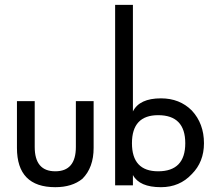

<svg xmlns="http://www.w3.org/2000/svg" viewBox="-20 -778 888 802"><path d="M50.8 -160.2V-355.5H125V-164.1Q125 -62.5 210.9 -62.5Q296.9 -62.5 296.9 -164.1V-355.5H371.1V-160.2Q371.1 -78.1 324.2 -31.2Q281.2 3.9 210.9 3.9Q50.8 3.9 50.8 -160.2Z M535.2 -46.9V-3.9H460.9V-757.8H535.2V-312.5Q562.5 -367.2 652.3 -367.2Q730.5 -367.2 781.2 -316.4Q832 -261.7 832 -179.7Q832 -101.6 781.2 -50.8Q730.5 3.9 652.3 3.9Q562.5 3.9 535.2 -46.9ZM753.9 -179.7Q753.9 -296.9 640.6 -296.9Q531.2 -296.9 531.2 -179.7Q531.2 -62.5 640.6 -62.5Q753.9 -62.5 753.9 -179.7Z"/></svg>

Font: 和音 by 宁静之雨，公众号njzyshare
Style: Regular
Weight: 400
Designer: Steve Matteson
Foundry: Ascender Corporation
Version: Version 6.00;June 8, 2018;FontCreator 11.0.0.2388 32-bit